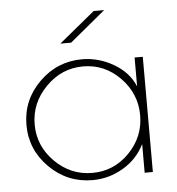

<svg xmlns="http://www.w3.org/2000/svg" viewBox="-49 -690 687 747"><g transform="rotate(-5 294.5 -316.5)"><path d="M519 -450V0H487V-112Q459 -55 403 -22Q347 11 283 11Q185 11 115 -58.5Q45 -128 45 -225Q45 -322 115 -391.5Q185 -461 283 -461Q347 -461 405.5 -427Q464 -393 487 -337V-450ZM77 -224Q77 -140 138.5 -78.5Q200 -17 284.5 -17Q369 -17 429 -78.5Q489 -140 489 -224.5Q489 -309 428.5 -371Q368 -433 284 -433Q200 -433 138.5 -370.5Q77 -308 77 -224ZM344 -644H385L246 -529H204Z"/></g></svg>

Font: Poiret One
Style: Regular
Weight: 400
Designer: Denis Masharov
Foundry: Denis Masharov
Version: Version 1.001